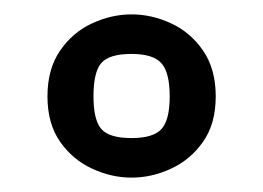

<svg xmlns="http://www.w3.org/2000/svg" viewBox="-20 -599 366 267"><path d="M163 -352Q135 -352 108 -364.5Q81 -377 63.5 -402Q46 -427 46 -465Q46 -503 63.5 -528.5Q81 -554 108 -566.5Q135 -579 163 -579Q191 -579 218 -566.5Q245 -554 262.5 -528.5Q280 -503 280 -465Q280 -427 262.5 -402Q245 -377 218 -364.5Q191 -352 163 -352ZM163 -407Q193 -407 204.5 -419.5Q216 -432 216 -465Q216 -498 204.5 -511Q193 -524 163 -524Q132 -524 121 -511.5Q110 -499 110 -465Q110 -432 121 -419.5Q132 -407 163 -407Z"/></svg>

Font: Texturina Medium 12pt SemiBold
Style: Regular
Weight: 600
Version: Version 1.002